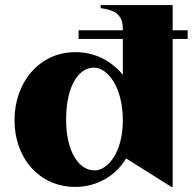

<svg xmlns="http://www.w3.org/2000/svg" viewBox="-20 -720 768 755"><path d="M289 -601V-567H463V-426C416 -483 350 -515 277 -515C134 -515 37 -396 37 -247C37 -99 134 15 276 15C357 15 433 -25 476 -97L654 15H659V-567H718V-601H659V-700H376V-688C422 -681 463 -670 463 -607V-601ZM352 -50C289 -50 240 -125 240 -249C240 -379 287 -454 350 -454C402 -454 463 -379 463 -247C463 -119 403 -50 352 -50Z"/></svg>

Font: Sprat
Style: Bold
Weight: 700
Designer: Ethan Nakache
Foundry: Collletttivo
Version: Version 2.000;Glyphs 3.2 (3217)